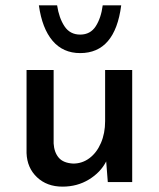

<svg xmlns="http://www.w3.org/2000/svg" viewBox="-20 -679 593 716"><path d="M213 17Q155 17 118 -18Q81 -53 79 -108V-418H180V-144Q182 -111 199 -91Q216 -71 253 -69Q287 -69 314 -89.5Q341 -110 356.5 -146Q372 -182 372 -227V-418H473V0H382L376 -77Q355 -36 311.5 -9.5Q268 17 213 17ZM279 -481Q215 -481 176 -527Q137 -573 125 -659H193Q200 -612 220.5 -581Q241 -550 279 -550Q317 -550 337 -581Q357 -612 363 -659H432Q409 -481 279 -481Z"/></svg>

Font: Reem Kufi Ink
Style: Regular
Weight: 400
Designer: Khaled Hosny
Version: Version 1.7